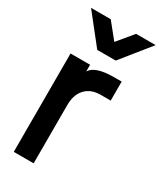

<svg xmlns="http://www.w3.org/2000/svg" viewBox="-202 -865 794 945"><g transform="rotate(30 194.5 -392.0)"><path d="M47 -549H158V-511Q184 -555 291 -555H334V-447H277Q223 -447 191.5 -414Q160 -381 160 -321V10H47ZM22 -794H134L205 -706L278 -794H389L257 -630H152Z"/></g></svg>

Font: BLUETTI 2.0 Medium
Style: Italic
Weight: 500
Designer: Stijn de Vries
Foundry: tokotype
Version: Version 2.005;October 31, 2023;FontCreator 14.0.0.2814 64-bi